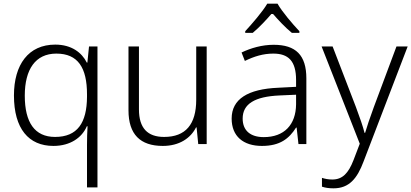

<svg xmlns="http://www.w3.org/2000/svg" viewBox="-20 -785 2241 1046"><path d="M454 4V236H511V-532H465L456 -444H453C426 -498 370 -542 281 -542C135 -542 56 -433 56 -265C56 -84 136 10 271 10C364 10 427 -36 453 -97H457C455 -69 454 -24 454 4ZM280 -39C169 -39 115 -118 115 -264C115 -407 173 -493 287 -493C405 -493 454 -416 454 -271V-257C453 -116 402 -39 280 -39Z M1106 -532H1049V-242C1049 -107 991 -39 874 -39C784 -39 737 -87 737 -189V-532H680V-184C680 -53 744 10 867 10C958 10 1019 -33 1048 -91H1051L1060 0H1106Z M1492 -765H1436C1411 -722 1353 -655 1316 -615V-606H1357C1393 -636 1431 -677 1463 -714C1495 -677 1534 -635 1570 -606H1611V-615C1574 -654 1516 -722 1492 -765ZM1471 -541C1407 -541 1346 -523 1296 -499L1314 -453C1365 -478 1414 -493 1469 -493C1550 -493 1593 -454 1593 -349V-312L1496 -307C1330 -300 1242 -245 1242 -139C1242 -43 1305 10 1407 10C1506 10 1555 -30 1593 -90H1596L1606 0H1649V-358C1649 -485 1591 -541 1471 -541ZM1503 -265 1593 -269V-217C1592 -105 1528 -38 1417 -38C1345 -38 1302 -73 1302 -139C1302 -219 1368 -259 1503 -265Z M1732 -532 1940 -2 1906 87C1878 159 1846 193 1790 193C1768 193 1750 189 1734 184V232C1752 238 1772 241 1797 241C1882 241 1926 188 1961 94L2201 -532H2140L2016 -200C1995 -143 1978 -92 1969 -61H1966C1957 -97 1941 -143 1919 -202L1792 -532Z"/></svg>

Font: Noto Sans Gurmukhi Light
Style: Regular
Weight: 300
Designer: Jelle Bosma - Monotype Design Team
Foundry: Monotype Imaging Inc.
Version: Version 2.004